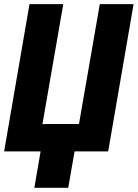

<svg xmlns="http://www.w3.org/2000/svg" viewBox="-35 -731 665 927"><path d="M-15.1 0 107.4 -710.9H270.5L169.9 -131.8H346.2L446.8 -710.9H609.9L487.3 0ZM348.1 -132.3 294.4 175.8H130.9L183.6 -132.3Z"/></svg>

Font: Roboto Condensed Black
Style: Italic
Weight: 900
Italic angle: -12°
Designer: Christian Robertson
Foundry: Google
Version: Version 3.008; 2023